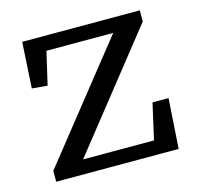

<svg xmlns="http://www.w3.org/2000/svg" viewBox="-82 -597 701 683"><g transform="rotate(-15 269.0 -256.0)"><path d="M495 0H44V-36V-40L377 -459H131L103 -338L46 -343L56 -512H489V-475V-471L157 -52H418L448 -184H507Z"/></g></svg>

Font: Early Summer Mincho Screen
Style: Regular
Weight: 400
Designer: GuiWonder
Version: Version 1.002